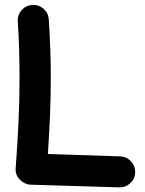

<svg xmlns="http://www.w3.org/2000/svg" viewBox="-20 -728 604 801"><path d="M114.7 -707.5Q141.6 -709 161.6 -691.4Q181.6 -673.8 183.6 -647Q187.5 -585 189.7 -524.4Q191.9 -463.9 191.9 -405.3Q191.9 -324.2 188.5 -244.6Q185.1 -165 179.7 -85.4L480.5 -75.7Q507.3 -75.2 525.9 -55.7Q544.4 -36.1 543.9 -9.3Q543.5 17.6 523.9 35.9Q504.4 54.2 477.5 53.7L108.4 42.5Q83.5 42 63.2 21.7Q43 1.5 45.4 -26.9Q52.7 -123 57.1 -216.8Q61.5 -310.5 61.5 -405.3Q61.5 -462.4 59.8 -520.5Q58.1 -578.6 54.2 -638.7Q52.2 -665.5 70.1 -685.5Q87.9 -705.6 114.7 -707.5Z"/></svg>

Font: Mikhak Bold
Style: Regular
Weight: 700
Designer: Amin Abedi
Version: Version 3.3